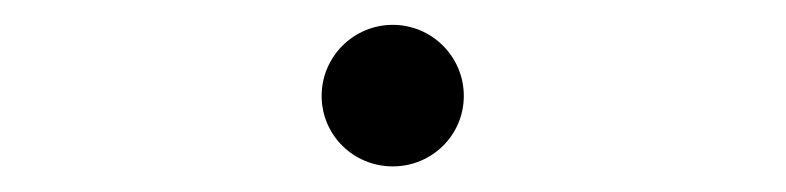

<svg xmlns="http://www.w3.org/2000/svg" viewBox="-20 -407 626 153"><path d="M293 -274.4C324.2 -274.4 349.6 -299.3 349.6 -330.6C349.6 -361.8 324.2 -387.2 293 -387.2C261.7 -387.2 236.3 -361.8 236.3 -330.6C236.3 -299.3 261.7 -274.4 293 -274.4Z"/></svg>

Font: Cascadia Code Light
Style: Regular
Weight: 300
Monospace: yes
Designer: Aaron Bell
Foundry: Saja Typeworks
Version: Version 2404.023